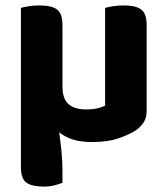

<svg xmlns="http://www.w3.org/2000/svg" viewBox="-20 -508 616 707"><path d="M520 -100Q520 -76 510 -59Q500 -42 480 -28Q453 -11 414.5 2Q376 15 319 15Q277 15 247.5 5.5Q218 -4 198 -21Q203 16 206.5 50.5Q210 85 210 124V165Q198 170 180.5 174.5Q163 179 141 179Q96 179 76.5 164Q57 149 57 107V-479Q67 -482 85.5 -485Q104 -488 125 -488Q170 -488 190 -473Q210 -458 210 -416V-189Q210 -144 232.5 -124.5Q255 -105 297 -105Q323 -105 340.5 -109.5Q358 -114 367 -119V-479Q378 -482 396 -485Q414 -488 436 -488Q480 -488 500 -473Q520 -458 520 -416V-100Z"/></svg>

Font: Baloo Tammudu 2
Style: Bold
Weight: 700
Designer: Maithili Shingre, Omkar Shende and Ek Type
Foundry: Ek Type
Version: Version 1.640;hotconv 1.0.111;makeotfexe 2.5.65597; ttfautoh